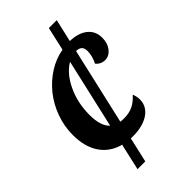

<svg xmlns="http://www.w3.org/2000/svg" viewBox="-230 -785 880 880"><g transform="rotate(-45 209.5 -345.5)"><path d="M136.2 -102.1Q74.2 -118.7 41 -167.7Q7.8 -216.8 7.8 -293Q7.8 -349.1 26.6 -401.6Q45.4 -454.1 79.1 -496.6Q112.8 -538.6 157 -566.7Q201.2 -594.7 251 -603.5L276.9 -717.8H328.1L302.7 -607.9Q357.4 -606 388.2 -581.1Q418.9 -556.2 418.9 -513.2Q418.9 -478.5 400.9 -455.1Q392.1 -443.8 380.6 -437.5Q369.1 -431.2 356 -431.2Q342.8 -431.2 330.6 -437Q318.4 -442.9 311 -453.1Q317.9 -464.8 323.2 -483.9Q328.1 -500.5 328.1 -518.1Q328.1 -537.1 318.8 -545.9Q309.6 -554.7 290.5 -555.2L205.1 -182.6Q216.3 -181.2 229 -181.2Q260.7 -181.2 285.2 -192.6Q309.6 -204.1 333 -230Q340.8 -210 340.8 -190.9Q340.8 -168.9 330.8 -151.1Q320.8 -133.3 302.2 -120.6Q262.7 -94.2 199.2 -94.2H191.9Q187.5 -94.2 185.1 -94.7L157.2 26.9H106.9ZM236.3 -540Q212.9 -526.4 192.9 -502.9Q172.9 -479.5 158.2 -448.2Q143.1 -417 135 -380.4Q127 -343.8 127 -305.2Q127 -231.9 159.2 -202.6Z"/></g></svg>

Font: Pattaya
Style: Regular
Weight: 400
Designer: Pablo Impallari / Thai characters Designed by Thanarat Vachiruckul and Suppakit Chalermlarp
Foundry: Pablo Impallari
Version: Version 1.007;September 16, 2023;FontCreator 15.0.0.2934 64-